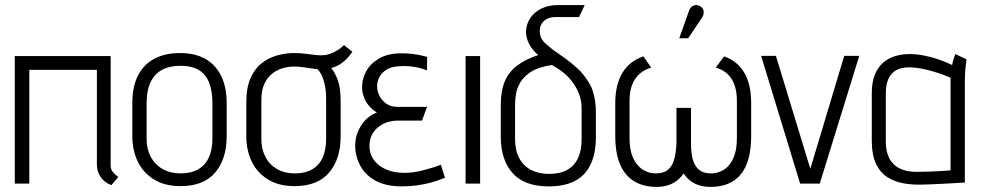

<svg xmlns="http://www.w3.org/2000/svg" viewBox="-20 -720 3847 753"><path d="M414 -69V-500H38V0H95V-446H360V-78Q360 -53 368.5 -36.5Q377 -20 388.5 -10.5Q400 -1 408.5 2.5Q417 6 417 6L444 -26Q432 -34 423 -45Q414 -56 414 -69Z M869 -185V-316Q869 -408 822 -460Q775 -512 686 -512Q627 -512 585 -489.5Q543 -467 521 -423.5Q499 -380 499 -316V-185Q499 -131 520 -87Q541 -43 583.5 -16.5Q626 10 688 10Q779 10 824 -43.5Q869 -97 869 -185ZM813 -316V-175Q813 -134 799.5 -103.5Q786 -73 758 -56.5Q730 -40 688 -40Q648 -40 618 -57Q588 -74 571.5 -104.5Q555 -135 555 -175V-316Q555 -364 570 -396.5Q585 -429 614.5 -445.5Q644 -462 688 -462Q732 -462 759.5 -445.5Q787 -429 800 -396.5Q813 -364 813 -316Z M1362 -517 1329 -543Q1313 -527 1292 -516.5Q1271 -506 1254 -504Q1240 -502 1221 -504Q1202 -506 1179.5 -509Q1157 -512 1133 -512Q1101 -512 1068 -503Q1035 -494 1007.5 -473Q980 -452 963 -414.5Q946 -377 946 -320V-185Q946 -131 967 -87Q988 -43 1030.5 -16.5Q1073 10 1135 10Q1226 10 1271 -43.5Q1316 -97 1316 -185V-320Q1316 -376 1304.5 -406.5Q1293 -437 1279 -453Q1294 -457 1308.5 -465Q1323 -473 1336.5 -486Q1350 -499 1362 -517ZM1259 -334V-175Q1259 -134 1246 -103.5Q1233 -73 1205.5 -56.5Q1178 -40 1136 -40Q1096 -40 1066.5 -57Q1037 -74 1021 -104.5Q1005 -135 1005 -175V-327Q1005 -365 1016.5 -390.5Q1028 -416 1047 -431Q1066 -446 1088.5 -452.5Q1111 -459 1133 -459Q1148 -459 1164 -457Q1180 -455 1195.5 -452.5Q1211 -450 1225 -449Q1230 -444 1235 -436.5Q1240 -429 1244 -419Q1248 -409 1251.5 -396.5Q1255 -384 1257 -368.5Q1259 -353 1259 -334Z M1655 -444V-497Q1627 -505 1602 -508Q1577 -511 1555 -511Q1502 -511 1467.5 -491Q1433 -471 1416.5 -441Q1400 -411 1400 -379Q1400 -358 1407.5 -338.5Q1415 -319 1428 -304Q1441 -289 1458 -279Q1418 -263 1395.5 -226.5Q1373 -190 1373 -149Q1373 -108 1392.5 -71Q1412 -34 1452.5 -11.5Q1493 11 1556 11Q1585 11 1615.5 7Q1646 3 1674 -5Q1702 -13 1725 -23L1709 -74Q1691 -67 1673 -61.5Q1655 -56 1637 -51.5Q1619 -47 1601 -44.5Q1583 -42 1566 -42Q1525 -42 1494 -55.5Q1463 -69 1446 -93Q1429 -117 1429 -146Q1429 -175 1440 -194Q1451 -213 1468 -225Q1485 -237 1503.5 -242Q1522 -247 1537 -247H1635L1655 -301H1536Q1514 -301 1496.5 -312.5Q1479 -324 1469 -342.5Q1459 -361 1459 -382Q1459 -400 1467 -416Q1475 -432 1491.5 -444Q1508 -456 1533 -459Q1549 -461 1566.5 -461Q1584 -461 1606 -457.5Q1628 -454 1655 -444Z M1806 0H1863V-500H1806Z M2158 -653H2251L2273 -700H2167Q2131 -700 2103.5 -686.5Q2076 -673 2060.5 -650.5Q2045 -628 2043 -599Q2042 -580 2050.5 -557.5Q2059 -535 2082 -512L2091 -504Q2042 -488 2009 -463.5Q1976 -439 1960 -401.5Q1944 -364 1944 -309V-184Q1944 -93 1990.5 -41Q2037 11 2132 11Q2194 11 2235 -10.5Q2276 -32 2296.5 -75.5Q2317 -119 2317 -184V-280Q2317 -302 2314 -323.5Q2311 -345 2304 -365.5Q2297 -386 2285 -403Q2268 -430 2245.5 -451Q2223 -472 2198 -490Q2173 -508 2147 -526Q2134 -537 2122.5 -546.5Q2111 -556 2104 -568Q2097 -580 2097 -600Q2097 -616 2105 -628Q2113 -640 2126.5 -646.5Q2140 -653 2158 -653ZM2261 -295V-174Q2261 -129 2246.5 -99Q2232 -69 2204 -53.5Q2176 -38 2133 -38Q2093 -38 2063 -53.5Q2033 -69 2016.5 -99.5Q2000 -130 2000 -174V-309Q2000 -327 2003.5 -350.5Q2007 -374 2021 -397.5Q2035 -421 2064.5 -439.5Q2094 -458 2145 -465L2171 -449Q2197 -432 2217 -408.5Q2237 -385 2249 -356.5Q2261 -328 2261 -295Z M2820 -499 2787 -455Q2815 -447 2833 -430Q2851 -413 2860.5 -387Q2870 -361 2870 -325V-177Q2870 -131 2856.5 -100.5Q2843 -70 2820 -55Q2797 -40 2768 -40Q2740 -40 2723 -53Q2706 -66 2698 -91.5Q2690 -117 2690 -157V-297H2633V-157Q2631 -117 2623 -91.5Q2615 -66 2598 -53Q2581 -40 2552 -40Q2524 -40 2500.5 -55Q2477 -70 2463 -100.5Q2449 -131 2449 -177V-325Q2449 -361 2459 -387Q2469 -413 2488 -430Q2507 -447 2534 -455L2503 -499Q2448 -480 2420.5 -433.5Q2393 -387 2393 -316V-187Q2393 -120 2411.5 -76Q2430 -32 2466.5 -9.5Q2503 13 2556 13Q2579 13 2598.5 7Q2618 1 2634 -11Q2650 -23 2661 -40Q2672 -23 2687.5 -11Q2703 1 2723 7Q2743 13 2766 13Q2846 13 2886 -37Q2926 -87 2926 -187V-316Q2926 -388 2899.5 -434Q2873 -480 2820 -499ZM2732 -649Q2738 -657 2739.5 -666Q2741 -675 2737.5 -683Q2734 -691 2725 -696Q2716 -701 2707.5 -700Q2699 -699 2692 -693Q2685 -687 2682 -677L2644 -570H2679Z M2965 -501 3118 0H3195L3350 -501H3291L3158 -58L3023 -501Z M3771 -487 3727 -508Q3721 -495 3717.5 -480Q3714 -465 3714 -465Q3688 -478 3659.5 -487.5Q3631 -497 3602.5 -502.5Q3574 -508 3547 -508Q3519 -508 3492.5 -500.5Q3466 -493 3445 -475.5Q3424 -458 3411.5 -428.5Q3399 -399 3399 -354V-169Q3399 -113 3415.5 -78Q3432 -43 3460.5 -25Q3489 -7 3523.5 -1Q3558 5 3594 4Q3607 4 3628.5 3Q3650 2 3673.5 1Q3697 0 3718 -1.5Q3739 -3 3752 -3.5Q3765 -4 3764 -4V-400Q3764 -437 3767.5 -462Q3771 -487 3771 -487ZM3454 -163V-351Q3454 -388 3463.5 -409Q3473 -430 3487.5 -440Q3502 -450 3517.5 -453Q3533 -456 3545 -456Q3560 -456 3578 -453.5Q3596 -451 3616.5 -446Q3637 -441 3660 -433.5Q3683 -426 3708 -415V-52Q3708 -52 3697 -51Q3686 -50 3667.5 -49Q3649 -48 3625 -47Q3601 -46 3574 -46Q3535 -46 3508 -59.5Q3481 -73 3467.5 -99.5Q3454 -126 3454 -163Z"/></svg>

Font: Advent Pro
Style: Regular
Weight: 400
Designer: VivaRado, Andreas Kalpakidis
Foundry: VivaRado, Andreas Kalpakidis
Version: Version 3.000